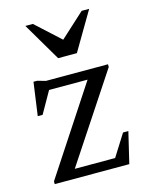

<svg xmlns="http://www.w3.org/2000/svg" viewBox="-104 -736 616 802"><g transform="rotate(-15 204.0 -335.0)"><path d="M32 0V-12L277.5 -386H111L58 -292.5H37L57 -436H73L108 -426H376.5V-414L129.5 -40H304L363.5 -134.5H386.5L354.5 0ZM360.5 -670 263 -504.5H182L84.5 -670H117L222.5 -573.5L328 -670Z"/></g></svg>

Font: Newsreader Text
Style: Regular
Weight: 400
Designer: Hugues Gentile
Foundry: Production Type
Version: Version 1.002